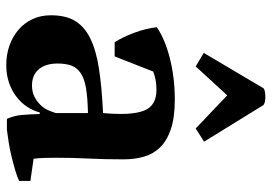

<svg xmlns="http://www.w3.org/2000/svg" viewBox="-144 -690 846 597"><g transform="rotate(90 278.5 -391.0)"><path d="M27 0ZM470 -145Q470 -123 470.5 -107Q471 -91 473 -73L542 -63V-28Q530 -22 509.5 -16Q489 -10 466.5 -4.5Q444 1 422 4.5Q400 8 383 10H349Q339 -13 337 -36Q335 -59 334 -92H329Q324 -72 312 -53.5Q300 -35 281.5 -20.5Q263 -6 238 3Q213 12 182 12Q149 12 121 2Q93 -8 72 -26Q51 -44 39 -69.5Q27 -95 27 -127Q27 -172 44 -201Q61 -230 97.5 -248.5Q134 -267 191.5 -276Q249 -285 331 -289Q339 -375 324 -415Q309 -455 259 -455Q228 -455 202 -445L155 -325H111Q103 -337 95.5 -352.5Q88 -368 81.5 -385.5Q75 -403 70.5 -421Q66 -439 64 -456Q102 -482 162 -497Q222 -512 289 -512Q346 -512 382 -499.5Q418 -487 438.5 -465.5Q459 -444 467 -415Q475 -386 475 -353Q475 -293 472.5 -244.5Q470 -196 470 -145ZM245 -68Q266 -68 281 -76Q296 -84 306.5 -95Q317 -106 322.5 -119Q328 -132 331 -142V-242Q284 -241 254 -236Q224 -231 207 -219.5Q190 -208 183.5 -190.5Q177 -173 177 -148Q177 -110 195 -89Q213 -68 245 -68ZM186 -577 144 -602 254 -788Q260 -793 278.5 -793.5Q297 -794 306 -788L420 -603L379 -577L276 -675Z"/></g></svg>

Font: PT Serif
Style: Bold
Weight: 700
Designer: A.Korolkova, O.Umpeleva, V.Yefimov
Foundry: ParaType Ltd
Version: Version 1.000W OFL; ttfautohint (v1.6)